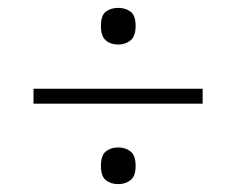

<svg xmlns="http://www.w3.org/2000/svg" viewBox="-20 -601 599 487"><path d="M280 -488Q261 -488 248.5 -498.5Q236 -509 236 -535Q236 -562 248.5 -571.5Q261 -581 280 -581Q298 -581 311 -571.5Q324 -562 324 -535Q324 -509 311 -498.5Q298 -488 280 -488ZM65 -338V-376H494V-338ZM280 -134Q261 -134 248.5 -144Q236 -154 236 -180Q236 -207 248.5 -217Q261 -227 280 -227Q298 -227 311 -217Q324 -207 324 -180Q324 -154 311 -144Q298 -134 280 -134Z"/></svg>

Font: Noto Serif Tibetan ExtraLight
Style: Regular
Weight: 200
Designer: Monotype Design Team
Foundry: Monotype Imaging Inc.
Version: Version 2.103; ttfautohint (v1.8.4.7-5d5b)